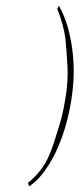

<svg xmlns="http://www.w3.org/2000/svg" viewBox="-20 -566 278 671"><path d="M186 -545.9Q204.6 -512.7 215.6 -475.3Q226.6 -438 232.4 -395Q244.6 -307.6 228 -208.7Q211.4 -109.9 172.4 -28.8Q128.9 55.7 81.5 85.4L78.1 72.8Q103.5 52.7 127 21.5Q148.4 -7.3 166.5 -61.5Q175.8 -90.3 188 -129.9Q198.7 -163.1 208 -218.3Q218.8 -280.3 215.8 -335Q211.9 -398.9 208.5 -431.2Q203.1 -476.1 180.2 -535.2Z"/></svg>

Font: ML-NILA06_NewLipi
Style: Regular
Weight: 400
Designer: CLT@C-DIT
Version: Version ML-NILA06_NewLipi 2.